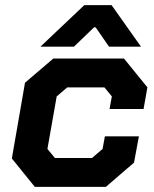

<svg xmlns="http://www.w3.org/2000/svg" viewBox="-20 -725 598 745"><path d="M26 -110 77 -404 187 -498H461L552 -386L537 -302H405L414 -351L385 -386H241L200 -351L164 -147L193 -112H337L378 -147L387 -196H519L500 -94L391 0H115ZM307 -705H413L527 -544H403L351 -619H345L267 -544H137Z"/></svg>

Font: Chakra Petch
Style: Bold Italic
Weight: 700
Italic angle: -10°
Designer: Katatrad Aksorn Co.,Ltd.
Foundry: Cadson Demak Co.,Ltd.
Version: Version 1.000; ttfautohint (v1.6)